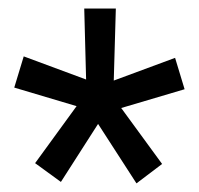

<svg xmlns="http://www.w3.org/2000/svg" viewBox="-20 -731 471 454"><path d="M161.1 -480 13.7 -523.9 36.1 -597.7 183.6 -543 179.2 -710.9H253.9L249 -540.5L394 -594.2L416.5 -520L266.6 -475.6L363.3 -343.3L302.7 -297.4L211.9 -438L124 -300.8L63 -345.2Z"/></svg>

Font: RobotoCondensed-Regular
Style: Regular
Weight: 400
Designer: Google
Version: Version 2.001201; 2014